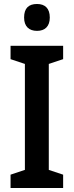

<svg xmlns="http://www.w3.org/2000/svg" viewBox="-20 -944 370 964"><path d="M166 -924C124 -924 101 -903 101 -856C101 -811 126 -789 166 -789C205 -789 230 -811 230 -856C230 -902 206 -924 166 -924ZM297 0V-67L225 -91V-623L297 -647V-714H33V-647L105 -623V-91L33 -67V0Z"/></svg>

Font: Noto Sans Lao UI Cond SemBd
Style: Regular
Weight: 600
Width: 3
Designer: Monotype Design Team
Foundry: Monotype Imaging Inc.
Version: Version 2.000